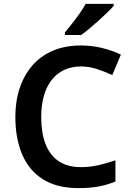

<svg xmlns="http://www.w3.org/2000/svg" viewBox="-20 -958 675 988"><path d="M397 -616Q348 -616 310 -598Q272 -580 245.5 -546Q219 -512 205.5 -464Q192 -416 192 -356Q192 -275 214 -217.5Q236 -160 281.5 -129Q327 -98 396 -98Q442 -98 484.5 -107.5Q527 -117 574 -133V-24Q530 -6 485.5 2Q441 10 383 10Q273 10 201 -35.5Q129 -81 94 -163.5Q59 -246 59 -357Q59 -438 81.5 -505Q104 -572 146.5 -621Q189 -670 252 -697Q315 -724 397 -724Q451 -724 503.5 -711.5Q556 -699 602 -677L558 -572Q520 -589 479.5 -602.5Q439 -616 397 -616ZM565 -928Q553 -914 532.5 -894Q512 -874 487.5 -852Q463 -830 439.5 -810.5Q416 -791 398 -778H314V-791Q330 -810 350 -835.5Q370 -861 389.5 -888.5Q409 -916 421 -938H565Z"/></svg>

Font: Noto Sans Hebrew SemiBold
Style: Regular
Weight: 600
Designer: Monotype Design Team
Foundry: Monotype Imaging Inc.
Version: Version 2.003